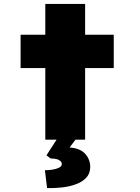

<svg xmlns="http://www.w3.org/2000/svg" viewBox="-20 -712 712 979"><path d="M211 0V-692H414V0ZM85 -365V-535H560V-365ZM220 247 209 156Q227 156 247 153Q267 150 281 143Q295 136 295 125Q295 115 287.5 108.5Q280 102 267.5 99Q255 96 238 96L217 80L284 -24H383L335 40Q389 44 414.5 72.5Q440 101 440 139Q440 173 419.5 194.5Q399 216 365.5 228Q332 240 294 244Q256 248 220 247Z"/></svg>

Font: Lexend Peta Black
Style: Regular
Weight: 900
Version: Version 1.007